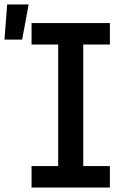

<svg xmlns="http://www.w3.org/2000/svg" viewBox="-66 -838 586 858"><path d="M75 0V-96H194V-639H75V-735H425V-639H306V-96H425V0ZM-46 -661 -34 -818H62L33 -661Z"/></svg>

Font: Iosevka Custom
Style: Bold
Weight: 700
Monospace: yes
Designer: Belleve Invis
Foundry: Belleve Invis
Version: Version 30.3.3; ttfautohint (v1.8.3)